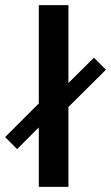

<svg xmlns="http://www.w3.org/2000/svg" viewBox="-49 -732 435 752"><path d="M103 0V-233L18 -148L-29 -195L103 -327V-712H219V-407L319 -506L366 -459L219 -313V0Z"/></svg>

Font: Mukta SemiBold
Style: Regular
Weight: 600
Designer: Girish Dalvi and Yashodeep Gholap
Foundry: Ek Type
Version: Version 2.538;PS 1.002;hotconv 16.6.51;makeotf.lib2.5.65220;